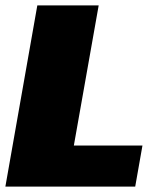

<svg xmlns="http://www.w3.org/2000/svg" viewBox="-32 -695 614 715"><path d="M-12 0H471.5L498.5 -153H243L335.5 -675H107Z"/></svg>

Font: Anybody UltraCondensed Thin Black
Style: Italic
Weight: 900
Italic angle: -10°
Version: Version 1.111